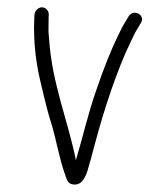

<svg xmlns="http://www.w3.org/2000/svg" viewBox="-20 -504 434 525"><path d="M74.3 -464 73.9 -456C70.4 -390 78.9 -326.3 93.2 -270C102 -232.2 112.7 -188.3 123.2 -157C134.4 -117.4 142.6 -70.9 155.7 -33C162.2 -18.6 161.2 -1.3 181.5 0.5C203.8 2.5 213.2 -19.2 218.9 -36C226.5 -61.1 231.7 -80.6 239.9 -112C264.2 -204 301.1 -316 338.5 -392C346.1 -408.7 352.4 -420.7 357.4 -428L365.1 -441C379 -463.2 345 -480.6 332.1 -460L324.4 -447C318.6 -438.3 311.6 -425.3 303.4 -408C280 -358.8 266 -323.1 244.1 -260C218.2 -185.4 208.2 -134.5 187.5 -66C166 -174.4 122.1 -274.6 114 -400C112.6 -411.3 112.1 -422.3 112.7 -433C112.6 -443.7 112.7 -451.3 112.9 -456L113.3 -464C113.9 -474.3 105 -484 94.9 -484C84.7 -484 74.9 -474.3 74.3 -464Z"/></svg>

Font: Just Breathe
Style: Obl1
Weight: 400
Foundry: Cannot Into Space Fonts
Version: Version 0.72